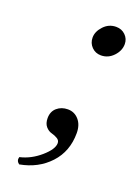

<svg xmlns="http://www.w3.org/2000/svg" viewBox="-111 -456 455 637"><g transform="rotate(20 116.5 -137.5)"><path d="M129.9 -95.2Q153.3 -95.2 168.7 -77.6Q184.1 -60.1 184.1 -30.8Q184.1 33.7 144 76.9Q104 120.1 40 131.8Q27.8 122.6 32.2 108.9Q70.8 100.1 103.5 71.8Q136.2 43.5 136.2 22Q136.2 12.2 127 6.6Q117.7 1 106.2 -2Q94.7 -4.9 85.4 -15.6Q76.2 -26.4 76.2 -44.9Q76.2 -68.4 91.8 -81.8Q107.4 -95.2 129.9 -95.2ZM125 -347.2Q125 -368.7 143.1 -387.9Q161.1 -407.2 187 -407.2Q206.5 -407.2 219.7 -394.3Q232.9 -381.3 232.9 -362.8Q232.9 -339.4 214.6 -320.1Q196.3 -300.8 170.9 -300.8Q151.4 -300.8 138.2 -314.2Q125 -327.6 125 -347.2Z"/></g></svg>

Font: Common Serif
Style: Italic
Weight: 400
Italic angle: -12°
Designer: Philipp H. Poll, Khaled Hosny
Foundry: Stefan Peev, Context Ltd.
Version: Version 1.026